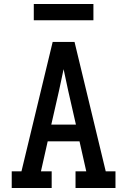

<svg xmlns="http://www.w3.org/2000/svg" viewBox="-20 -946 640 966"><path d="M39 0V-84H88L245 -735H355L512 -84H561V0H360V-84H414L380 -235H220L186 -84H240V0ZM238 -319H362L323 -490Q317 -517 311.5 -544Q306 -571 300 -598Q294 -571 288.5 -544Q283 -517 277 -490ZM150 -844V-926H450V-844Z"/></svg>

Font: Iosevka Slab Medium Extended
Style: Regular
Weight: 500
Width: 7
Monospace: yes
Designer: Belleve Invis
Foundry: Belleve Invis
Version: Version 11.1.1; ttfautohint (v1.8.3)